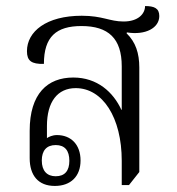

<svg xmlns="http://www.w3.org/2000/svg" viewBox="-20 -607 586 634"><path d="M161 7C214 7 246 -25 246 -77C246 -130 214 -161 168 -161C153 -161 141 -155 135 -151V-191C135 -271 170 -316 230 -316C319 -316 382 -219 382 -76V4H406L440 -39V-384C440 -431 428 -468 398 -497L399 -500C461 -490 506 -515 506 -554C506 -580 489 -587 459 -587C459 -562 437 -536 388 -536C342 -536 319 -555 250 -555C133 -555 69 -503 69 -438C69 -406 84 -395 125 -396C125 -486 166 -521 249 -521C338 -521 382 -480 382 -388V-245L381 -244C354 -303 301 -351 222 -351C137 -351 78 -298 78 -175V-85C78 -28 106 7 161 7ZM164 -25C135 -25 118 -43 118 -77C118 -110 134 -128 164 -128C194 -128 209 -110 209 -76C209 -43 194 -25 164 -25Z"/></svg>

Font: Noto Serif Thai SemiCondensed Light
Style: Regular
Weight: 300
Width: 4
Designer: Monotype Design Team
Foundry: Monotype Imaging Inc.
Version: Version 2.002